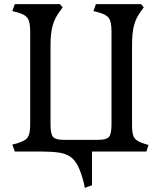

<svg xmlns="http://www.w3.org/2000/svg" viewBox="-20 -738 788 935"><path d="M393 177 388 152Q375 101 359.5 70.5Q344 40 322 25Q300 10 266.5 5Q233 0 183 0H52L40 -34L64 -40Q89 -48 102.5 -57Q116 -66 121.5 -83.5Q127 -101 127 -133V-585Q127 -632 114 -650Q101 -668 64 -678L40 -684L52 -718H272L285 -702L272 -684Q247 -651 236.5 -614Q226 -577 226 -517V-133Q226 -85 238.5 -71Q251 -57 290 -57H459Q498 -57 510.5 -71Q523 -85 523 -133V-585Q523 -632 510 -650Q497 -668 459 -678L435 -684L447 -718H667L680 -702L667 -684Q642 -651 632.5 -614Q623 -577 623 -517V-126Q623 -82 635 -65.5Q647 -49 683 -38L703 -32L693 0H428V164Z"/></svg>

Font: Gabriela
Style: Regular
Weight: 400
Designer: Eduardo Rodriguez Tunni
Foundry: Eduardo Rodriguez Tunni
Version: Version 2.001;gftools[0.9.26]